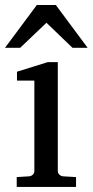

<svg xmlns="http://www.w3.org/2000/svg" viewBox="-32 -740 367 760"><path d="M34.2 0V-39.1L83 -42Q92.3 -43 98.1 -48.8Q104 -54.7 104 -64V-420.9H35.2V-456.1L157.2 -494.1H196.8V-64Q196.8 -54.7 202.9 -48.8Q209 -43 217.8 -42L269 -39.1V0ZM254.9 -550.8 151.9 -649.9 47.9 -550.8H-12.2L113.8 -720.2H189L314.9 -550.8Z"/></svg>

Font: BabelStone Ogham Bound
Style: Italic
Weight: 400
Italic angle: -30°
Designer: Andrew West
Foundry: BabelStone
Version: Version 2.02 March 14, 2022